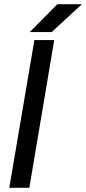

<svg xmlns="http://www.w3.org/2000/svg" viewBox="-20 -890 408 910"><path d="M24 0 143 -700H237L119 0ZM121 -738 252 -870H368L225 -738Z"/></svg>

Font: Figtree Light Medium
Style: Italic
Weight: 500
Italic angle: -9.5°
Version: Version 2.000